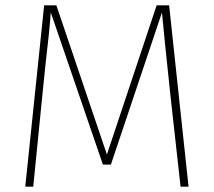

<svg xmlns="http://www.w3.org/2000/svg" viewBox="-20 -702 804 722"><path d="M616 -682 689 0H659L621 -342Q597 -568 589 -655L397 -83H367L171 -655Q165 -575 152 -468Q140 -351 140 -351L105 0H75L146 -682H192L382 -121L569 -682Z"/></svg>

Font: Firava
Style: Regular
Weight: 400
Designer: Carrois Corporate & Edenspiekermann AG
Foundry: Greg Finn Gibson
Version: Version 5.000